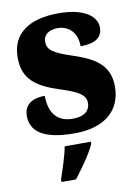

<svg xmlns="http://www.w3.org/2000/svg" viewBox="-87 -608 645 888"><g transform="rotate(-10 236.0 -164.5)"><path d="M228 10C375 10 449 -63 449 -171C449 -274 380 -313 279 -346C192 -375 167 -392 167 -431C167 -465 196 -483 234 -483C285 -483 325 -448 325 -382C396 -382 428 -406 428 -453C428 -500 378 -550 250 -550C117 -550 29 -497 29 -381C29 -280 86 -237 200 -201C277 -176 313 -157 313 -118C313 -86 291 -58 231 -58C167 -58 122 -95 122 -185C68 -185 24 -164 24 -108C24 -42 70 10 228 10ZM129 208V221H197C231 177 277 113 295 71V61H172C165 103 142 170 129 208Z"/></g></svg>

Font: Noto Serif Tamil SemiCondensed Black
Style: Regular
Weight: 900
Width: 4
Designer: Indian Type Foundry, Tom Grace, and the Monotype Design Team
Foundry: Monotype Imaging Inc.
Version: Version 2.004